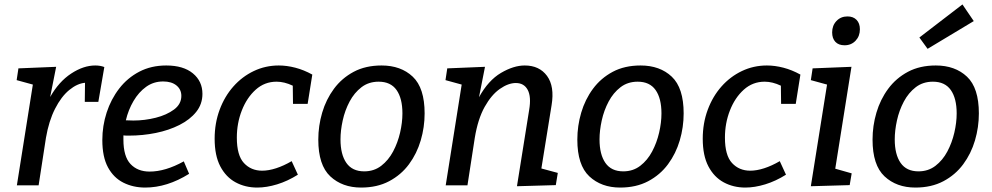

<svg xmlns="http://www.w3.org/2000/svg" viewBox="-20 -835 4469 865"><path d="M56 0 128 -454 55 -474 63 -527 233 -534 206 -398Q245 -467 300.5 -503.5Q356 -540 409 -540Q432 -540 450 -533L423 -376H362L363 -462Q328 -459 292 -429.5Q256 -400 228 -345Q200 -290 187 -214L154 0Z M634 10Q580 10 536 -12Q492 -34 466.5 -81Q441 -128 441 -204Q441 -268 460.5 -328Q480 -388 517 -436Q554 -484 607.5 -512Q661 -540 729 -540Q806 -540 849 -504.5Q892 -469 892 -412Q892 -366 864 -331Q836 -296 788.5 -272Q741 -248 682 -236Q623 -224 561 -224Q555 -224 548.5 -224Q542 -224 536 -225Q536 -215 536 -206Q536 -130 568 -96Q600 -62 654 -62Q725 -62 808 -108L832 -52Q733 10 634 10ZM715 -468Q672 -468 638.5 -444Q605 -420 581.5 -380Q558 -340 547 -293Q563 -292 581 -292Q632 -292 681.5 -304.5Q731 -317 764 -341.5Q797 -366 797 -403Q797 -432 775 -450Q753 -468 715 -468Z M1139 10Q1085 10 1041.5 -13.5Q998 -37 972.5 -85.5Q947 -134 947 -210Q947 -280 969.5 -340.5Q992 -401 1031.5 -445.5Q1071 -490 1123.5 -515Q1176 -540 1236 -540Q1272 -540 1310.5 -530Q1349 -520 1387 -499L1366 -367H1300L1299 -449Q1261 -467 1226 -467Q1172 -467 1132 -431Q1092 -395 1069.5 -337.5Q1047 -280 1047 -215Q1047 -135 1079 -100.5Q1111 -66 1161 -66Q1190 -66 1224 -77Q1258 -88 1294 -109L1322 -48Q1276 -19 1228.5 -4.5Q1181 10 1139 10Z M1699 -540Q1786 -540 1839.5 -489.5Q1893 -439 1893 -324Q1893 -262 1875.5 -202.5Q1858 -143 1822.5 -95Q1787 -47 1733 -18.5Q1679 10 1607 10Q1522 10 1468 -40.5Q1414 -91 1414 -206Q1414 -268 1431.5 -327.5Q1449 -387 1484.5 -435Q1520 -483 1573.5 -511.5Q1627 -540 1699 -540ZM1686 -467Q1641 -467 1608.5 -442Q1576 -417 1555 -377.5Q1534 -338 1524 -292.5Q1514 -247 1514 -207Q1514 -139 1540.5 -101Q1567 -63 1621 -63Q1665 -63 1697.5 -88Q1730 -113 1751 -152.5Q1772 -192 1782.5 -237.5Q1793 -283 1793 -324Q1793 -392 1766.5 -429.5Q1740 -467 1686 -467Z M2309 4 2364 -340Q2374 -399 2357.5 -430Q2341 -461 2304 -461Q2270 -461 2232 -434.5Q2194 -408 2163.5 -353.5Q2133 -299 2119 -214L2086 0H1988L2060 -454L1987 -474L1995 -527L2165 -534L2138 -397Q2180 -473 2237 -506.5Q2294 -540 2344 -540Q2410 -540 2444.5 -493Q2479 -446 2465 -361L2419 -76L2493 -56L2484 -1Z M2866 -540Q2953 -540 3006.5 -489.5Q3060 -439 3060 -324Q3060 -262 3042.5 -202.5Q3025 -143 2989.5 -95Q2954 -47 2900 -18.5Q2846 10 2774 10Q2689 10 2635 -40.5Q2581 -91 2581 -206Q2581 -268 2598.5 -327.5Q2616 -387 2651.5 -435Q2687 -483 2740.5 -511.5Q2794 -540 2866 -540ZM2853 -467Q2808 -467 2775.5 -442Q2743 -417 2722 -377.5Q2701 -338 2691 -292.5Q2681 -247 2681 -207Q2681 -139 2707.5 -101Q2734 -63 2788 -63Q2832 -63 2864.5 -88Q2897 -113 2918 -152.5Q2939 -192 2949.5 -237.5Q2960 -283 2960 -324Q2960 -392 2933.5 -429.5Q2907 -467 2853 -467Z M3338 10Q3284 10 3240.5 -13.5Q3197 -37 3171.5 -85.5Q3146 -134 3146 -210Q3146 -280 3168.5 -340.5Q3191 -401 3230.5 -445.5Q3270 -490 3322.5 -515Q3375 -540 3435 -540Q3471 -540 3509.5 -530Q3548 -520 3586 -499L3565 -367H3499L3498 -449Q3460 -467 3425 -467Q3371 -467 3331 -431Q3291 -395 3268.5 -337.5Q3246 -280 3246 -215Q3246 -135 3278 -100.5Q3310 -66 3360 -66Q3389 -66 3423 -77Q3457 -88 3493 -109L3521 -48Q3475 -19 3427.5 -4.5Q3380 10 3338 10Z M3633 4 3706 -454 3633 -474 3641 -527 3816 -534 3743 -75 3817 -54 3808 -1ZM3785 -631Q3758 -631 3743.5 -646.5Q3729 -662 3729 -689Q3729 -720 3748.5 -740.5Q3768 -761 3798 -761Q3824 -761 3839 -745.5Q3854 -730 3854 -703Q3854 -672 3834.5 -651.5Q3815 -631 3785 -631Z M4196 -540Q4283 -540 4336.5 -489.5Q4390 -439 4390 -324Q4390 -262 4372.5 -202.5Q4355 -143 4319.5 -95Q4284 -47 4230 -18.5Q4176 10 4104 10Q4019 10 3965 -40.5Q3911 -91 3911 -206Q3911 -268 3928.5 -327.5Q3946 -387 3981.5 -435Q4017 -483 4070.5 -511.5Q4124 -540 4196 -540ZM4183 -467Q4138 -467 4105.5 -442Q4073 -417 4052 -377.5Q4031 -338 4021 -292.5Q4011 -247 4011 -207Q4011 -139 4037.5 -101Q4064 -63 4118 -63Q4162 -63 4194.5 -88Q4227 -113 4248 -152.5Q4269 -192 4279.5 -237.5Q4290 -283 4290 -324Q4290 -392 4263.5 -429.5Q4237 -467 4183 -467ZM4159 -615 4122 -666 4316 -815 4367 -740Z"/></svg>

Font: Bitter Medium
Style: Italic
Weight: 500
Italic angle: -9°
Designer: Sol Matas, and Bitter project Authors
Foundry: Sol Matas
Version: Version 2.001